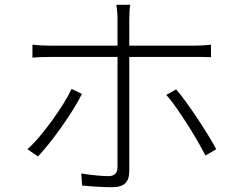

<svg xmlns="http://www.w3.org/2000/svg" viewBox="-20 -760 996 799"><path d="M190 -523Q168 -523 151 -522.5Q134 -522 115 -520V-574Q135 -572 150.5 -571Q166 -570 189 -570H469V-681Q469 -695 467.5 -713Q466 -731 464 -740H522Q520 -730 519 -712.5Q518 -695 518 -681V-570H789Q804 -570 822.5 -571Q841 -572 858 -574V-522Q841 -523 823.5 -523Q806 -523 790 -523H518V-49Q518 -14 501.5 2.5Q485 19 446 19Q421 19 384.5 17Q348 15 322 12L318 -38Q350 -33 380.5 -30Q411 -27 431 -27Q469 -27 469 -65V-523ZM94 -139Q118 -160 144.5 -191.5Q171 -223 196 -257.5Q221 -292 243 -327Q265 -362 278 -390L321 -369Q306 -339 283.5 -303Q261 -267 235.5 -231Q210 -195 184.5 -163Q159 -131 138 -109ZM713 -388Q733 -365 756 -333Q779 -301 802 -266.5Q825 -232 845.5 -198.5Q866 -165 880 -139L835 -113Q821 -140 801.5 -174Q782 -208 759.5 -243Q737 -278 714.5 -310.5Q692 -343 672 -365Z"/></svg>

Font: Kinto Sans Light
Style: Regular
Weight: 300
Designer: Authors: Ryoko NISHIZUKA  (kana & ideographs); Paul D. Hunt (Latin, Greek & Cyrillic); Wenlong ZHANG  (bopomofo); Sandol
Foundry: Adobe Systems Incorporated, ookami Inc.
Version: Version 0.001